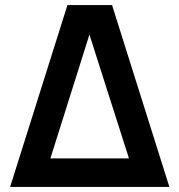

<svg xmlns="http://www.w3.org/2000/svg" viewBox="-20 -740 710 760"><path d="M20 0 247 -720H423.5L650.5 0ZM179.5 -113H490.5L334 -603Z"/></svg>

Font: Vortex Mix
Style: Bold
Weight: 700
Designer: Mikhail Sharanda
Foundry: Mikhail Sharanda
Version: Version 4.504;Glyphs 3.1.2 (3151)